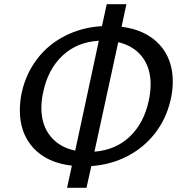

<svg xmlns="http://www.w3.org/2000/svg" viewBox="-20 -789 870 919"><path d="M807 -399Q807 -352 796 -308Q775 -219 721.5 -150.5Q668 -82 590 -41.5Q512 -1 417 6L394 110H301L324 4Q205 -10 140 -80.5Q75 -151 75 -261Q75 -306 85 -350Q106 -440 159.5 -509Q213 -578 292.5 -618Q372 -658 468 -664L491 -769H585L562 -661Q678 -646 742.5 -576.5Q807 -507 807 -399ZM178 -273Q178 -191 221 -137.5Q264 -84 340 -68L453 -594Q349 -588 279.5 -523Q210 -458 187 -349Q178 -309 178 -273ZM701 -385Q701 -465 660 -517.5Q619 -570 546 -587L432 -63Q534 -71 601.5 -135.5Q669 -200 692 -307Q701 -349 701 -385Z"/></svg>

Font: Ysabeau Infant Semibold
Style: Italic
Weight: 600
Italic angle: -12°
Designer: Christian Thalmann (Catharsis Fonts)
Version: Version 0.003